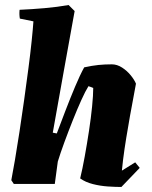

<svg xmlns="http://www.w3.org/2000/svg" viewBox="-20 -732 603 764"><path d="M463 12Q440 12 409.5 10Q379 8 349.5 0.5Q320 -7 299 -22Q308 -59 317 -108.5Q326 -158 334 -210.5Q342 -263 346.5 -308.5Q351 -354 351 -382Q342 -386 332 -389Q320 -370 303.5 -333.5Q287 -297 269.5 -253Q252 -209 236 -165.5Q220 -122 210 -89L198 0H35L25 -15Q31 -45 39.5 -95.5Q48 -146 57.5 -207.5Q67 -269 76 -334Q85 -399 93 -459.5Q101 -520 106 -569Q111 -618 113 -647L59 -658Q56 -675 58 -693Q105 -695 156.5 -699.5Q208 -704 253 -712L277 -688Q255 -567 233 -444.5Q211 -322 190 -204L206 -201Q221 -241 240 -290.5Q259 -340 278.5 -386.5Q298 -433 315 -464Q347 -471 372 -473.5Q397 -476 425 -476Q446 -476 466 -463Q486 -450 500.5 -432Q515 -414 521 -399Q514 -359 505.5 -315Q497 -271 490 -228Q482 -183 475.5 -139Q469 -95 465 -53L518 -86L536 -64Z"/></svg>

Font: Labrada ExtraBold
Style: Italic
Weight: 800
Italic angle: -7°
Designer: Mercedes Jáuregui
Foundry: Omnibus-Type Team
Version: Version 1.000; ttfautohint (v1.8.4.7-5d5b)